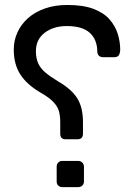

<svg xmlns="http://www.w3.org/2000/svg" viewBox="-20 -767 546 787"><path d="M249.3 -196.1Q226.9 -196.1 226.9 -218.6V-266.9Q226.9 -290.5 222 -309.8Q217.1 -329 199.8 -347.9Q182.6 -366.8 145.9 -387.6Q89.9 -420.4 63.2 -462Q36.4 -503.6 36.4 -564.1Q36.4 -601.2 51.5 -634.4Q66.6 -667.6 95.1 -692.8Q123.6 -718 164.2 -732.3Q204.7 -746.6 256.2 -746.6Q321.5 -746.6 364 -730.3Q406.6 -713.9 430 -686.4Q453.4 -659 463 -627.1Q472.6 -595.3 472.8 -563.4Q473 -553.1 468.4 -542.8Q463.7 -532.5 448.5 -532.5H403.2Q391.9 -532.5 385.3 -538.7Q378.7 -544.9 378.7 -557.9Q377.9 -605.5 347.6 -632.8Q317.2 -660.2 253.4 -660.2Q199.5 -660.2 163.4 -632.9Q127.2 -605.6 127.2 -557.2Q127.2 -528.1 136.7 -507.3Q146.1 -486.4 166.3 -469.5Q186.5 -452.6 218.4 -433.3Q274 -400.9 297 -363.6Q320.1 -326.3 320.1 -265.9V-218.9Q320.1 -196.1 297.6 -196.1ZM235.2 0Q225 0 218.6 -6.4Q212.3 -12.7 212.3 -22.9V-83.6Q212.3 -93.8 218.6 -100.6Q225 -107.4 235.2 -107.4H300.4Q310.6 -107.4 317.3 -100.6Q324.1 -93.8 324.1 -83.6V-22.9Q324.1 -12.7 317.3 -6.4Q310.6 0 300.4 0Z"/></svg>

Font: Rubik Light
Style: Italic
Weight: 300
Italic angle: -12°
Designer: Hubert and Fischer
Foundry: Hubert and Fischer
Version: Version 2.300;gftools[0.9.30]